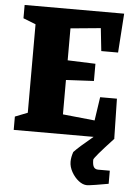

<svg xmlns="http://www.w3.org/2000/svg" viewBox="-58 -654 656 934"><g transform="rotate(5 270.5 -186.5)"><path d="M450 157H507V221Q481 226 446 231.5Q411 237 402 237Q382 237 361.5 221Q341 205 327 180Q313 155 313 130Q313 108 322 82Q345 57 414 0H24V-65L85 -89V-521L24 -545V-610H510L497 -419H415L403 -530L256 -516V-360L392 -355V-271L256 -264V-96L412 -80L429 -195H511L515 -1L516 0Q422 101 422 111Q422 137 429 147Q436 157 450 157Z"/></g></svg>

Font: Grenze ExtraBold
Style: Regular
Weight: 800
Designer: Renata Polastri
Foundry: Omnibus-Type
Version: Version 1.002; ttfautohint (v1.8)